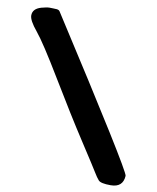

<svg xmlns="http://www.w3.org/2000/svg" viewBox="-155 -813 786 964"><g transform="rotate(10 238.0 -330.5)"><path d="M541.5 22.9Q538.1 82 475.6 82Q424.8 82 413.1 68.6Q401.4 55.2 388.4 33.4Q375.5 11.7 297.4 -108.4Q219.2 -228.5 117.9 -396.7Q16.6 -564.9 -24.2 -614Q-64.9 -663.1 -64.9 -688.5Q-64.9 -723.1 -21.5 -735.4Q5.4 -742.7 19.5 -742.7Q33.7 -742.7 39.8 -742.2Q45.9 -741.7 49.8 -741.7Q53.7 -741.7 56.4 -741.5Q59.1 -741.2 62 -740.2Q67.4 -738.8 70.8 -734.4Q541.5 -3.4 541.5 22.5Z"/></g></svg>

Font: Drukaatie burti
Style: Heavy
Weight: 800
Version: Version 0.14